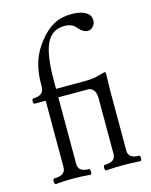

<svg xmlns="http://www.w3.org/2000/svg" viewBox="-111 -798 689 875"><g transform="rotate(-15 233.5 -361.0)"><path d="M43 3.9Q36.1 3.9 36.1 -9.5Q36.1 -22.9 43 -22.9Q96.2 -22.9 96.2 -61V-375H44.9Q38.1 -375 38.1 -387.5Q38.1 -399.9 44.9 -399.9Q95.2 -399.9 95.2 -441.9V-451.2Q95.2 -512.2 110.4 -558.8Q125.5 -605.5 161.1 -648.9Q191.4 -687 227.1 -706.5Q262.7 -726.1 312 -726.1Q352.1 -726.1 376.5 -712.4Q400.9 -698.7 400.9 -673.8Q400.9 -656.2 389.9 -644.5Q378.9 -632.8 365.2 -632.8Q343.3 -632.8 321.8 -657.2Q304.2 -682.1 266.1 -682.1Q207.5 -682.1 181.6 -628.7Q155.8 -575.2 155.8 -457V-415H287.1Q332 -415 360.8 -423.8Q386.2 -431.2 390.1 -431.2Q394 -431.2 394 -418Q392.1 -360.4 392.1 -347.2V-61Q392.1 -22.9 440.9 -22.9Q448.2 -22.9 448.2 -10Q448.2 2.9 440.9 2.9Q402.3 0 360.8 0Q321.3 0 280.8 2.9Q274.4 2.9 274.4 -10Q274.4 -22.9 280.8 -22.9Q332 -22.9 332 -61V-327.1Q330.6 -367.7 300.8 -375H155.8V-61Q155.8 -22.9 206.1 -22.9Q211.9 -22.9 211.9 -9.5Q211.9 3.9 206.1 3.9Q168.9 0 125 0Q78.6 0 43 3.9Z"/></g></svg>

Font: Junicode SmCond Light
Style: Regular
Weight: 300
Width: 4
Designer: Peter S. Baker
Version: Version 2.206